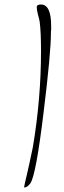

<svg xmlns="http://www.w3.org/2000/svg" viewBox="-20 -718 285 852"><path d="M88 114Q87 114 87 113Q87 108 97.5 64.5Q108 21 126 -66Q162 -281 162 -491Q162 -577 156 -622Q155 -626 153.5 -634Q152 -642 148 -655Q143 -675 143 -687Q143 -698 162 -698Q207 -698 207 -602V-586Q206 -582 206 -578Q206 -574 206 -572Q206 -528 198 -441Q190 -354 174 -224Q140 58 115 95Q101 114 88 114Z"/></svg>

Font: Lavishly Yours
Style: Regular
Weight: 400
Designer: Robert E. Leuschke
Foundry: Robert E. Leuschke
Version: Version 1.010; ttfautohint (v1.8.3)